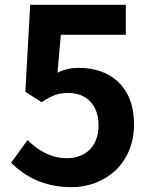

<svg xmlns="http://www.w3.org/2000/svg" viewBox="-20 -761 630 795"><path d="M277 14C412 14 535 -81 535 -246C535 -407 432 -480 307 -480C273 -480 247 -474 218 -460L232 -617H501V-741H105L85 -381L152 -338C196 -366 220 -376 263 -376C337 -376 388 -328 388 -242C388 -155 334 -106 257 -106C189 -106 136 -140 94 -181L26 -87C82 -32 159 14 277 14Z"/></svg>

Font: Noto Sans CJK SC
Style: Bold
Weight: 700
Designer: Ryoko NISHIZUKA 西塚涼子 (kana, bopomofo & ideographs); Paul D. Hunt (Latin, Greek & Cyrillic); Sandoll Communications 산돌커뮤니
Foundry: Adobe
Version: Version 2.004;hotconv 1.0.118;makeotfexe 2.5.65603